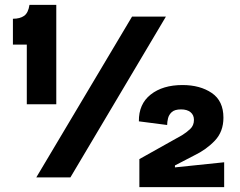

<svg xmlns="http://www.w3.org/2000/svg" viewBox="-20 -728 983 788"><path d="M90 -300V-545H33V-651Q62 -651 79 -663Q96 -675 101 -708H211V-300ZM129 0 522 -660H661L269 0ZM552 40V-75L727 -173Q745 -184 760.5 -198.5Q776 -213 776 -236Q776 -256 762 -267.5Q748 -279 723 -279Q697 -279 685 -268Q673 -257 669.5 -242Q666 -227 666 -215L550 -230Q549 -301 598.5 -340Q648 -379 729 -379Q801 -379 849 -346.5Q897 -314 897 -245Q897 -188 862 -151Q827 -114 777 -90L698 -49V-41L900 -62V40Z"/></svg>

Font: Bricolage Grotesque 12pt Bricolage Grotesque 10pt Regular
Style: Bold
Weight: 700
Designer: Mathieu Triay
Foundry: Atelier Triay
Version: Version 1.001; ttfautohint (v1.8.4.7-5d5b);gftools[0.9.33.de